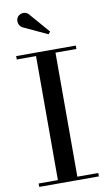

<svg xmlns="http://www.w3.org/2000/svg" viewBox="-105 -1033 610 1084"><g transform="rotate(-10 199.5 -491.5)"><path d="M28.5 0V-19.5H139V-730.5H28.5V-750H370.5V-730.5H250.5V-19.5H370.5V0ZM230 -839.5 97 -901.5Q84.5 -906.5 77.2 -917Q70 -927.5 69.5 -940.5Q69 -953.5 75 -963.5Q81 -973.5 93.2 -979Q105.5 -984.5 119.5 -982Q133.5 -979.5 144.5 -965L241.5 -853Z"/></g></svg>

Font: Bodoni Moda Medium
Style: Regular
Weight: 500
Designer: Owen Earl
Foundry: indestructible type
Version: Version 2.005